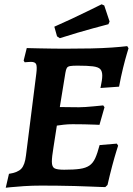

<svg xmlns="http://www.w3.org/2000/svg" viewBox="-20 -869 622 899"><path d="M222.8 -112Q222.8 -87.8 235.1 -81Q247.4 -74.3 280.4 -74.3Q325.8 -74.3 353.8 -78.3Q381.8 -82.3 398.7 -93.9Q415.5 -105.4 425.9 -128.3Q436.3 -151.3 446.4 -189.7L527 -196.5L533.1 -187Q533.1 -187 524.8 -160.7Q516.6 -134.5 505.4 -92.6Q494.3 -50.8 483.4 -3L473 7Q473 7 453.5 6.5Q434.1 6 402 4.5Q369.8 3 330.3 2Q290.8 1 250.2 0.5Q209.6 0 174.1 0Q131.3 0 93 2.5Q54.6 5 30.8 7.5Q6.9 10 6.9 10L22 -55.1Q62.8 -61.1 79.7 -79Q96.6 -97 101.6 -140.9L150.1 -525.3Q154.1 -557.3 149.3 -568.3Q144.4 -579.3 125.1 -579.3Q117.6 -579.3 106.7 -578.3Q95.7 -577.3 95.7 -577.3L90.7 -585.3L105.3 -644Q105.3 -644 122.2 -643.5Q139.2 -643 166.2 -642.5Q193.2 -642 223.6 -641.5Q254 -641 280.9 -641Q350.2 -641 405.6 -642.2Q461.1 -643.4 503.5 -646.4Q546 -649.4 575.7 -653L581.8 -643Q581.8 -643 574.1 -617.4Q566.4 -591.8 556.2 -550.7Q546.1 -509.7 537.5 -463.2L450.3 -457Q450.3 -457 452.3 -466.9Q454.3 -476.7 456.6 -490.4Q458.8 -504 458.8 -514.8Q458.8 -535.5 449.4 -545.4Q440 -555.2 414.7 -558.4Q389.4 -561.6 342.1 -561.6Q319.2 -561.6 308 -559.6Q296.9 -557.6 292.8 -550.5Q288.7 -543.4 286.2 -528L260.1 -367.8Q275.2 -367.8 302.1 -367.3Q329 -366.8 350.1 -366.8Q362.2 -366.8 380.8 -368Q399.4 -369.3 418.2 -371.1Q437.1 -373 450.1 -374.2Q463.2 -375.5 463.2 -375.5L469.3 -367L445.7 -284.4Q445.7 -284.4 424.6 -285.4Q403.4 -286.4 373.9 -286.9Q344.5 -287.4 319.7 -287.4Q298.7 -287.4 278.9 -285.2Q259.1 -282.9 246.2 -280.9Q237.8 -223.5 230.3 -178.7Q222.8 -133.9 222.8 -112ZM487.7 -755.6Q487.7 -755.6 468.5 -750.5Q449.2 -745.4 416.6 -736.6Q383.9 -727.7 343.3 -715.8Q302.7 -703.8 260.1 -690.2L247.1 -698.8L234.4 -744Q274.3 -761.5 313.9 -780.1Q353.5 -798.7 385.4 -814.3Q417.3 -829.8 436.6 -839.4Q455.9 -848.9 455.9 -848.9L468.1 -843.4L493.1 -768.3Z"/></svg>

Font: Alegreya
Style: Italic
Weight: 400
Italic angle: -7°
Designer: Juan Pablo del Peral
Foundry: Huerta Tipografica
Version: Version 2.009